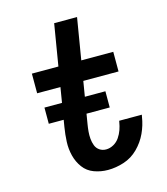

<svg xmlns="http://www.w3.org/2000/svg" viewBox="-111 -821 798 916"><g transform="rotate(-15 288.0 -363.5)"><path d="M310 8Q349 8 389 -5Q429 -18 459.5 -48.5Q490 -79 507.5 -117Q525 -155 531 -195Q532 -200 533 -205H421L420 -199Q417 -180 410.5 -161.5Q404 -143 392.5 -126Q381 -109 363 -99Q345 -89 326 -89Q308 -89 294 -98.5Q280 -108 274 -124Q268 -140 266.5 -157.5Q265 -175 266.5 -192.5Q268 -210 271 -228L305 -433H479V-530H321L355 -735H242L208 -530H77V-433H192L161 -244Q155 -208 153.5 -172.5Q152 -137 160.5 -103.5Q169 -70 189 -43Q209 -16 241.5 -4Q274 8 310 8ZM93 -278H394V-358H93Z"/></g></svg>

Font: Iosevka Sparkle SmBdObl
Style: Regular
Weight: 600
Italic angle: -9°
Designer: Belleve Invis
Foundry: Belleve Invis
Version: Version 4.5.0; ttfautohint (v1.8.3)